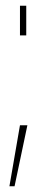

<svg xmlns="http://www.w3.org/2000/svg" viewBox="-20 -543 172 673"><path d="M50 -419V-523H72V-419ZM13 110 50 -104H76L31 110Z"/></svg>

Font: Tomorrow Thin
Style: Regular
Weight: 250
Designer: Tony de Marco, Monica Rizzolli
Foundry: Just in Type
Version: Version 2.002